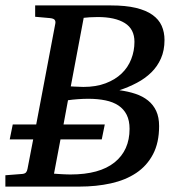

<svg xmlns="http://www.w3.org/2000/svg" viewBox="-35 -691 662 711"><path d="M444.8 -213.9Q444.8 -244.6 434.1 -265.9Q423.3 -287.1 403.6 -300.3Q383.8 -313.5 355.5 -319.3Q327.1 -325.2 292 -325.2Q273.4 -325.2 253.4 -323.7Q233.4 -322.3 216.8 -319.8L200.2 -230H353L341.8 -174.8H189L165 -47.9Q170.9 -47.4 179 -46.9Q187 -46.4 195.3 -45.9Q203.6 -45.4 211.7 -45.2Q219.7 -44.9 226.1 -44.9Q333.5 -44.9 389.2 -89.6Q444.8 -134.3 444.8 -213.9ZM462.9 -536.1Q462.9 -583.5 427 -605.7Q391.1 -627.9 327.1 -627.9Q311.5 -627.9 297.4 -627Q283.2 -626 274.9 -625L227.1 -371.1Q232.4 -370.6 239.3 -370.4Q246.1 -370.1 252.7 -369.9Q259.3 -369.6 264.9 -369.4Q270.5 -369.1 273.9 -369.1Q320.8 -369.1 356.2 -382.6Q391.6 -396 415.3 -418.7Q439 -441.4 450.9 -471.9Q462.9 -502.4 462.9 -536.1ZM574.2 -543Q574.2 -504.4 561 -474.6Q547.9 -444.8 525.1 -422.6Q502.4 -400.4 471.9 -384.3Q441.4 -368.2 407.2 -356.9Q439.9 -352.5 466.8 -343.5Q493.7 -334.5 513.2 -318.8Q532.7 -303.2 543.5 -280Q554.2 -256.8 554.2 -224.1Q554.2 -162.6 531.7 -119.9Q509.3 -77.1 469.5 -50.5Q429.7 -23.9 375.7 -12Q321.8 0 258.8 0H-15.1V-42L47.9 -46.9Q57.1 -47.9 61.3 -52.5Q65.4 -57.1 66.9 -65.9L87.9 -174.8H1L12.2 -230H99.1L169.9 -604Q171.4 -612.3 167.5 -617.4Q163.6 -622.6 149.9 -624L95.2 -628.9V-670.9H376Q430.2 -670.9 468 -661.9Q505.9 -652.8 529.5 -636Q553.2 -619.1 563.7 -595.5Q574.2 -571.8 574.2 -543Z"/></svg>

Font: Charis SIL Eur
Style: Italic
Weight: 400
Italic angle: -11°
Foundry: SIL International
Version: Version 5.000